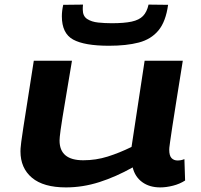

<svg xmlns="http://www.w3.org/2000/svg" viewBox="-20 -805 874 835"><path d="M267 10Q169 10 119 -32Q69 -74 69 -147Q69 -152 69.5 -160Q70 -168 72.5 -188.5Q75 -209 81.5 -250.5Q88 -292 99 -362Q110 -432 127 -541H293Q278 -451 268 -391.5Q258 -332 252 -295.5Q246 -259 243.5 -239.5Q241 -220 240 -210.5Q239 -201 239 -194Q239 -108 342 -108Q397 -108 448 -124Q499 -140 552 -166L609 -541H775Q758 -433 746.5 -363Q735 -293 729 -251.5Q723 -210 720 -190Q717 -170 716.5 -163.5Q716 -157 716 -154Q716 -128 726 -117.5Q736 -107 753 -107Q757 -107 764.5 -108Q772 -109 782 -113L785 -20Q762 -5 732.5 2.5Q703 10 677 10Q630 10 598.5 -13Q567 -36 557 -77Q484 -36 412 -13Q340 10 267 10ZM454 -606Q347 -606 298 -633Q249 -660 249 -734Q249 -758 255 -784L341 -785Q340 -778 340 -772.5Q340 -767 340 -763Q340 -735 359 -722.5Q378 -710 407 -707Q436 -704 466 -704Q520 -704 552.5 -711Q585 -718 602 -735.5Q619 -753 626 -785L711 -784Q701 -711 669 -672.5Q637 -634 583.5 -620Q530 -606 454 -606Z"/></svg>

Font: Georama Extra Expanded SemiBold
Style: Italic
Weight: 600
Width: 8
Italic angle: -9°
Designer: Jean-Baptiste Levee
Foundry: Production Type
Version: Version 1.000